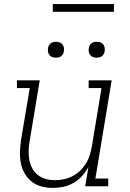

<svg xmlns="http://www.w3.org/2000/svg" viewBox="-20 -914 640 942"><path d="M240 8Q212 8 184.5 1Q157 -6 136 -22.5Q115 -39 101.5 -62.5Q88 -86 82.5 -113Q77 -140 78 -168.5Q79 -197 83 -226L126 -482H63V-520H175L125 -219Q121 -196 120.5 -173Q120 -150 124 -128.5Q128 -107 138.5 -87.5Q149 -68 166 -55Q183 -42 204.5 -36Q226 -30 249 -30Q271 -30 293 -34.5Q315 -39 335.5 -49.5Q356 -60 373 -76.5Q390 -93 402 -112.5Q414 -132 420.5 -153.5Q427 -175 431 -197L478 -482H415V-520H528L448 -38H511V0H398L414 -95Q401 -71 382.5 -50.5Q364 -30 340.5 -16.5Q317 -3 291 2.5Q265 8 240 8ZM455 -631Q445 -631 436.5 -634Q428 -637 422.5 -644Q417 -651 415.5 -660.5Q414 -670 416 -680Q417 -686 420.5 -692Q424 -698 429.5 -702Q435 -706 441.5 -707.5Q448 -709 455 -709Q464 -709 472.5 -706Q481 -703 486.5 -696Q492 -689 493.5 -679.5Q495 -670 493 -660Q492 -654 488.5 -648Q485 -642 479.5 -638Q474 -634 467.5 -632.5Q461 -631 455 -631ZM255 -631Q245 -631 236.5 -634Q228 -637 222.5 -644Q217 -651 215.5 -660.5Q214 -670 216 -680Q217 -686 220.5 -692Q224 -698 229.5 -702Q235 -706 241.5 -707.5Q248 -709 255 -709Q264 -709 272.5 -706Q281 -703 286.5 -696Q292 -689 293.5 -679.5Q295 -670 293 -660Q292 -654 288.5 -648Q285 -642 279.5 -638Q274 -634 267.5 -632.5Q261 -631 255 -631ZM539 -856H239V-894H539Z"/></svg>

Font: Iosevka Etoile XLtObl
Style: Regular
Weight: 200
Italic angle: -9°
Designer: Belleve Invis
Foundry: Belleve Invis
Version: Version 15.5.2; ttfautohint (v1.8.4)